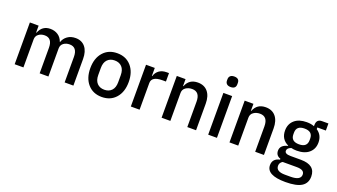

<svg xmlns="http://www.w3.org/2000/svg" viewBox="-75 -1389 3941 2246"><g transform="rotate(20 1895.5 -266.0)"><path d="M187 0H78V-520H187V-434H192Q230 -532 331 -532Q385 -532 426 -505Q467 -478 485 -426H488Q503 -472 544 -502Q585 -532 645 -532Q722 -532 765.5 -479Q809 -426 809 -330V0H700V-317Q700 -438 604 -438Q560 -438 529 -415Q498 -392 498 -349V0H389V-317Q389 -438 294 -438Q250 -438 218.5 -414.5Q187 -391 187 -349Z M1338 -62Q1273 12 1164 12Q1055 12 990 -62Q925 -136 925 -260Q925 -384 990 -458Q1055 -532 1164 -532Q1273 -532 1338 -458Q1403 -384 1403 -260Q1403 -136 1338 -62ZM1288 -216V-304Q1288 -371 1254.5 -406.5Q1221 -442 1164 -442Q1107 -442 1073.5 -406.5Q1040 -371 1040 -304V-216Q1040 -149 1073.5 -113.5Q1107 -78 1164 -78Q1221 -78 1254.5 -113.5Q1288 -149 1288 -216Z M1633 0H1524V-520H1633V-420H1638Q1650 -464 1686.5 -492Q1723 -520 1781 -520H1810V-415H1767Q1633 -415 1633 -332Z M2016 0H1907V-520H2016V-434H2021Q2059 -532 2167 -532Q2247 -532 2291.5 -479Q2336 -426 2336 -330V0H2227V-316Q2227 -438 2129 -438Q2083 -438 2049.5 -414.5Q2016 -391 2016 -348Z M2542 -613Q2510 -613 2493.5 -628.5Q2477 -644 2477 -670V-687Q2477 -713 2493.5 -728.5Q2510 -744 2542 -744Q2606 -744 2606 -687V-670Q2606 -613 2542 -613ZM2487 0V-520H2596V0Z M2861 0H2752V-520H2861V-434H2866Q2904 -532 3012 -532Q3092 -532 3136.5 -479Q3181 -426 3181 -330V0H3072V-316Q3072 -438 2974 -438Q2928 -438 2894.5 -414.5Q2861 -391 2861 -348Z M3788 49Q3788 131 3725 171.5Q3662 212 3524 212Q3288 212 3288 87Q3288 6 3377 -13V-24Q3318 -43 3318 -104Q3318 -174 3410 -196V-200Q3315 -245 3315 -354Q3315 -435 3370 -483.5Q3425 -532 3522 -532Q3577 -532 3616 -516V-530Q3616 -604 3684 -604H3764V-516H3658V-495Q3731 -447 3731 -354Q3731 -274 3676 -226Q3621 -178 3523 -178Q3485 -178 3455 -186Q3405 -169 3405 -134Q3405 -95 3478 -95H3606Q3788 -95 3788 49ZM3686 61Q3686 2 3591 2H3415Q3379 23 3379 62Q3379 133 3491 133H3559Q3686 133 3686 61ZM3624 -345V-365Q3624 -453 3523 -453Q3422 -453 3422 -365V-345Q3422 -257 3523 -257Q3624 -257 3624 -345Z"/></g></svg>

Font: IBM Plex Sans Medm
Style: Regular
Weight: 500
Designer: Mike Abbink, Paul van der Laan, Pieter van Rosmalen
Foundry: Bold Monday
Version: Version 3.005